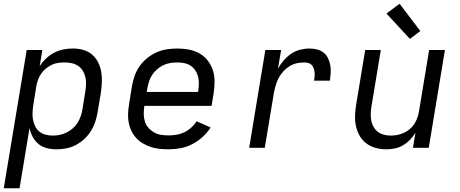

<svg xmlns="http://www.w3.org/2000/svg" viewBox="-24 -786 2444 1021"><path d="M-4 215 118 -520H201L187 -434Q201 -456 221 -475Q241 -494 264.5 -506Q288 -518 313 -523Q338 -528 363 -528Q363 -528 363 -528Q363 -528 364 -528Q392 -528 419 -520.5Q446 -513 466 -495.5Q486 -478 498 -454Q510 -430 514.5 -403Q519 -376 517.5 -347.5Q516 -319 512 -290L495 -190Q491 -164 482.5 -138.5Q474 -113 459.5 -89.5Q445 -66 424.5 -47Q404 -28 379.5 -15Q355 -2 328.5 3Q302 8 276 8Q249 8 224 1.5Q199 -5 180.5 -20.5Q162 -36 150 -58Q138 -80 133 -105L80 215ZM256 -65Q274 -65 292.5 -68.5Q311 -72 328.5 -80.5Q346 -89 361.5 -102Q377 -115 387.5 -131.5Q398 -148 404.5 -166Q411 -184 414 -202L430 -302Q433 -321 433.5 -340.5Q434 -360 429.5 -378Q425 -396 415.5 -411Q406 -426 391 -436Q376 -446 357.5 -450Q339 -454 320 -454Q302 -454 284.5 -451.5Q267 -449 250.5 -441Q234 -433 219.5 -421Q205 -409 194.5 -393.5Q184 -378 178 -361Q172 -344 169 -327L153 -227Q150 -207 149 -187.5Q148 -168 151.5 -149.5Q155 -131 163 -114.5Q171 -98 185 -86.5Q199 -75 217.5 -70Q236 -65 256 -65Z M873 8Q848 8 824 5.5Q800 3 778 -4.5Q756 -12 736 -23.5Q716 -35 700.5 -52Q685 -69 675 -89.5Q665 -110 660.5 -133.5Q656 -157 657 -181Q658 -205 662 -230L678 -330Q683 -357 692.5 -384Q702 -411 719 -435Q736 -459 760 -478Q784 -497 810.5 -508.5Q837 -520 865 -524Q893 -528 921 -528Q952 -528 982 -522Q1012 -516 1037.5 -501.5Q1063 -487 1081 -463.5Q1099 -440 1108 -412Q1117 -384 1117 -352.5Q1117 -321 1112 -290L1101 -223H744L743 -218Q740 -197 740.5 -176.5Q741 -156 747 -138Q753 -120 766 -105.5Q779 -91 796 -81.5Q813 -72 832.5 -69Q852 -66 873 -66Q894 -66 915 -69.5Q936 -73 956 -82.5Q976 -92 993 -107.5Q1010 -123 1022 -141L1096 -108Q1078 -80 1052.5 -57Q1027 -34 997.5 -19Q968 -4 936 2Q904 8 873 8ZM756 -297H1029L1030 -302Q1033 -321 1033.5 -340.5Q1034 -360 1029.5 -378Q1025 -396 1015 -411Q1005 -426 990.5 -436Q976 -446 957.5 -450Q939 -454 919 -454Q901 -454 882 -451Q863 -448 845.5 -440Q828 -432 812.5 -418.5Q797 -405 786 -389Q775 -373 769 -354.5Q763 -336 760 -318Z M1301 0 1387 -520H1471L1454 -421Q1467 -444 1484.5 -464.5Q1502 -485 1524 -500Q1546 -515 1571.5 -521.5Q1597 -528 1622 -528Q1643 -528 1662.5 -523Q1682 -518 1697 -506Q1712 -494 1720.5 -476Q1729 -458 1732.5 -438.5Q1736 -419 1734.5 -398Q1733 -377 1730 -357H1646Q1648 -368 1649 -379Q1650 -390 1649 -400.5Q1648 -411 1644.5 -421.5Q1641 -432 1634.5 -439.5Q1628 -447 1618 -450.5Q1608 -454 1597 -454Q1576 -454 1556 -450Q1536 -446 1517.5 -435Q1499 -424 1484 -408Q1469 -392 1459 -373.5Q1449 -355 1443 -335Q1437 -315 1433 -295L1384 0Z M2030 8Q2001 8 1973.5 0.5Q1946 -7 1924 -23.5Q1902 -40 1888.5 -64Q1875 -88 1869 -115Q1863 -142 1864 -171.5Q1865 -201 1870 -230L1918 -520H2001L1951 -218Q1948 -199 1947.5 -180Q1947 -161 1950.5 -143.5Q1954 -126 1963 -110.5Q1972 -95 1986 -84.5Q2000 -74 2018 -69.5Q2036 -65 2055 -65Q2072 -65 2089.5 -68.5Q2107 -72 2123.5 -79.5Q2140 -87 2154.5 -99Q2169 -111 2179 -126.5Q2189 -142 2195 -159Q2201 -176 2204 -193L2258 -520H2342L2256 0H2172L2185 -80Q2173 -60 2156 -42.5Q2139 -25 2118.5 -13Q2098 -1 2075 3.5Q2052 8 2030 8ZM2156 -579 2031 -714 2101 -766 2211 -621Z"/></svg>

Font: Zed Sans Extended
Style: Italic
Weight: 400
Width: 7
Italic angle: -9°
Designer: Belleve Invis
Foundry: Belleve Invis
Version: Version 1.0.0; ttfautohint (v1.8.4)